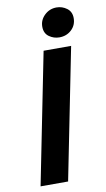

<svg xmlns="http://www.w3.org/2000/svg" viewBox="-94 -896 521 941"><g transform="rotate(-10 166.0 -425.0)"><path d="M29 0 159 -652H296L166 0ZM247 -703Q219 -703 196 -719.5Q173 -736 173 -769Q173 -802 198 -826Q223 -850 258 -850Q286 -850 309 -833Q332 -816 332 -784Q332 -749 307.5 -726Q283 -703 247 -703Z"/></g></svg>

Font: Source Sans 3 ExtraLight
Style: Bold Italic
Weight: 700
Italic angle: -11°
Version: Version 3.052;hotconv 1.1.0;makeotfexe 2.6.0